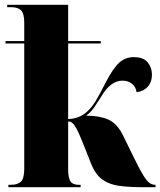

<svg xmlns="http://www.w3.org/2000/svg" viewBox="-20 -780 668 800"><path d="M15 0V-10H25Q54 -10 67.5 -23.5Q81 -37 81 -76V-599H3V-609H81V-686Q81 -723 68 -736.5Q55 -750 27 -750H10V-760H264V-609H400V-599H264V-284Q290 -285 309 -293Q328 -301 344 -316Q363 -333 380 -361.5Q397 -390 418 -432Q451 -496 477 -519Q503 -542 537 -542Q578 -542 595.5 -520Q613 -498 613 -470Q613 -436 594 -417Q575 -398 549 -396Q546 -418 530 -431Q514 -444 490 -444Q441 -444 402 -378Q387 -354 373.5 -334Q360 -314 339 -298Q394 -298 431 -282Q468 -266 493 -215L539 -121Q561 -76 575.5 -52Q590 -28 601.5 -19Q613 -10 626 -10H628V0H575Q519 0 477.5 -5.5Q436 -11 407 -31.5Q378 -52 360 -97L323 -190Q308 -227 298.5 -244.5Q289 -262 281 -268Q273 -274 264 -274V-74Q264 -39 273.5 -24.5Q283 -10 308 -10H316V0Z"/></svg>

Font: Noto Serif Display SemiCondensed Black
Style: Regular
Weight: 900
Width: 4
Designer: Monotype Design Team
Foundry: Monotype Imaging Inc.
Version: Version 2.009